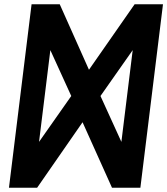

<svg xmlns="http://www.w3.org/2000/svg" viewBox="-20 -880 784 900"><path d="M602 -645 549 -215 451 -430ZM163 -215 216 -645 314 -430ZM22 0H154L367 -307L505 0H638L744 -860H611L397 -553L260 -860H128Z"/></svg>

Font: Ny Stormning
Style: Kr
Weight: 400
Designer: Robert Jablonski, Mew Too
Foundry: Cannot Into Space Fonts
Version: Version 0.90